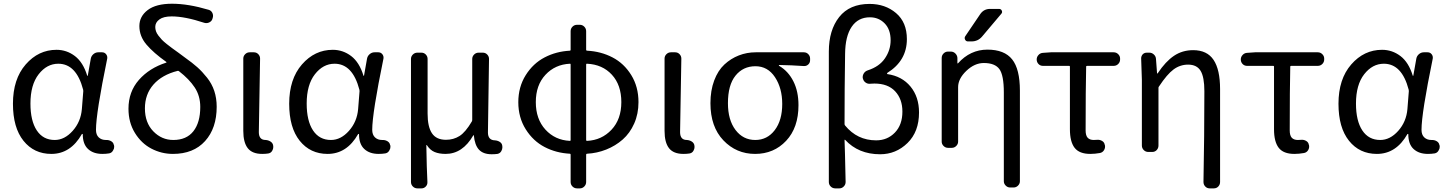

<svg xmlns="http://www.w3.org/2000/svg" viewBox="-20 -829 7914 1050"><path d="M260.7 12.7Q166 12.7 108.4 -59.1Q50.8 -130.9 50.8 -261.7Q50.8 -396.5 120.6 -476.6Q190.4 -556.6 289.1 -556.6Q344.7 -556.6 389.6 -522.5Q434.6 -488.3 457 -415Q457 -414.1 458.5 -414.1Q460 -414.1 460 -415L476.6 -508.8Q479.5 -523.4 491.2 -533.2Q502.9 -543 517.6 -543H538.1Q551.8 -543 560.1 -532.7Q568.4 -522.5 566.4 -508.8Q504.9 -210 504.9 -119.1Q504.9 -91.8 520 -77.6Q535.2 -63.5 558.6 -63.5Q560.5 -63.5 562.5 -63.5Q577.1 -63.5 588.9 -56.2Q600.6 -48.8 602.5 -36.1L603.5 -35.2Q604.5 -30.3 604.5 -26.4Q604.5 -15.6 598.6 -6.8Q591.8 6.8 577.1 9.8Q559.6 12.7 540 12.7Q490.2 12.7 461.4 -14.2Q432.6 -41 432.6 -94.7Q432.6 -96.7 430.7 -96.7Q428.7 -96.7 427.7 -95.7Q366.2 12.7 260.7 12.7ZM279.3 -63.5Q333 -63.5 377.4 -113.3Q421.9 -163.1 427.7 -232.4L435.5 -331.1Q435.5 -335 434.6 -338.9Q397.5 -480.5 298.8 -480.5Q236.3 -480.5 191.4 -422.9Q146.5 -365.2 146.5 -262.7Q146.5 -168 181.2 -115.7Q215.8 -63.5 279.3 -63.5Z M927.7 -63.5Q1000 -63.5 1037.6 -111.3Q1075.2 -159.2 1075.2 -244.1Q1075.2 -304.7 1044.9 -350.6Q1014.6 -396.5 959 -439.5Q956.1 -442.4 951.2 -441.4Q866.2 -419.9 819.3 -366.7Q772.5 -313.5 772.5 -236.3Q772.5 -158.2 818.4 -110.8Q864.3 -63.5 927.7 -63.5ZM1121.1 -775.4Q1134.8 -771.5 1141.1 -758.8Q1147.5 -746.1 1143.6 -732.4L1141.6 -725.6Q1137.7 -712.9 1124.5 -706.5Q1111.3 -700.2 1097.7 -704.1Q991.2 -739.3 918.9 -739.3Q874 -739.3 851.6 -722.7Q829.1 -706.1 829.1 -681.6Q829.1 -669.9 833 -658.2Q836.9 -646.5 846.7 -633.8Q856.4 -621.1 865.2 -611.8Q874 -602.5 891.6 -588.4Q909.2 -574.2 920.9 -565.9Q932.6 -557.6 956.1 -540.5Q979.5 -523.4 992.2 -513.7Q1032.2 -485.4 1059.1 -461.4Q1085.9 -437.5 1112.3 -404.3Q1138.7 -371.1 1151.9 -331.5Q1165 -292 1165 -245.1Q1165 -127.9 1101.6 -57.6Q1038.1 12.7 925.8 12.7Q863.3 12.7 808.1 -16.1Q752.9 -44.9 717.8 -102.1Q682.6 -159.2 682.6 -234.4Q682.6 -327.1 739.7 -392.1Q796.9 -457 888.7 -486.3Q890.6 -487.3 890.6 -488.8Q890.6 -490.2 889.6 -490.2Q819.3 -540 780.8 -585.4Q742.2 -630.9 742.2 -686.5Q742.2 -739.3 787.6 -773.9Q833 -808.6 920.9 -808.6Q1009.8 -808.6 1121.1 -775.4Z M1414.1 12.7Q1359.4 12.7 1335 -18.6Q1310.5 -49.8 1310.5 -113.3V-508.8Q1310.5 -522.5 1320.8 -532.7Q1331.1 -543 1345.7 -543H1368.2Q1382.8 -543 1392.6 -532.7Q1402.3 -522.5 1402.3 -508.8Q1395.5 -110.4 1395.5 -106.4Q1395.5 -63.5 1432.6 -63.5Q1447.3 -62.5 1459 -55.2Q1470.7 -47.9 1473.6 -35.2V-34.2Q1474.6 -29.3 1474.6 -25.4Q1474.6 -14.6 1468.8 -4.9Q1461.9 7.8 1447.3 10.3Q1432.6 12.7 1414.1 12.7Z M1771.5 12.7Q1676.8 12.7 1619.1 -59.1Q1561.5 -130.9 1561.5 -261.7Q1561.5 -396.5 1631.3 -476.6Q1701.2 -556.6 1799.8 -556.6Q1855.5 -556.6 1900.4 -522.5Q1945.3 -488.3 1967.8 -415Q1967.8 -414.1 1969.2 -414.1Q1970.7 -414.1 1970.7 -415L1987.3 -508.8Q1990.2 -523.4 2002 -533.2Q2013.7 -543 2028.3 -543H2048.8Q2062.5 -543 2070.8 -532.7Q2079.1 -522.5 2077.1 -508.8Q2015.6 -210 2015.6 -119.1Q2015.6 -91.8 2030.8 -77.6Q2045.9 -63.5 2069.3 -63.5Q2071.3 -63.5 2073.2 -63.5Q2087.9 -63.5 2099.6 -56.2Q2111.3 -48.8 2113.3 -36.1L2114.3 -35.2Q2115.2 -30.3 2115.2 -26.4Q2115.2 -15.6 2109.4 -6.8Q2102.5 6.8 2087.9 9.8Q2070.3 12.7 2050.8 12.7Q2001 12.7 1972.2 -14.2Q1943.4 -41 1943.4 -94.7Q1943.4 -96.7 1941.4 -96.7Q1939.5 -96.7 1938.5 -95.7Q1877 12.7 1771.5 12.7ZM1790 -63.5Q1843.8 -63.5 1888.2 -113.3Q1932.6 -163.1 1938.5 -232.4L1946.3 -331.1Q1946.3 -335 1945.3 -338.9Q1908.2 -480.5 1809.6 -480.5Q1747.1 -480.5 1702.1 -422.9Q1657.2 -365.2 1657.2 -262.7Q1657.2 -168 1691.9 -115.7Q1726.6 -63.5 1790 -63.5Z M2262.7 201.2Q2248 201.2 2237.8 190.9Q2227.5 180.7 2227.5 166V-506.8Q2227.5 -520.5 2237.8 -530.8Q2248 -541 2262.7 -541H2284.2Q2298.8 -541 2308.6 -530.8Q2318.4 -520.5 2318.4 -506.8V-208Q2318.4 -135.7 2342.3 -100.1Q2366.2 -64.5 2418.9 -64.5Q2460 -64.5 2492.7 -85Q2525.4 -105.5 2560.5 -165Q2562.5 -168.9 2562.5 -173.8V-506.8Q2562.5 -520.5 2572.8 -530.8Q2583 -541 2597.7 -541H2620.1Q2634.8 -541 2644.5 -530.8Q2654.3 -520.5 2654.3 -506.8Q2648.4 -147.5 2648.4 -104.5Q2648.4 -62.5 2686.5 -61.5Q2701.2 -60.5 2712.9 -53.2Q2724.6 -45.9 2726.6 -33.2V-32.2Q2727.5 -28.3 2727.5 -24.4Q2727.5 -12.7 2721.7 -2.9Q2714.8 9.8 2700.2 12.7Q2685.5 14.6 2668.9 14.6Q2623 14.6 2599.6 -10.3Q2576.2 -35.2 2571.3 -88.9Q2570.3 -89.8 2569.3 -89.8Q2568.4 -89.8 2568.4 -88.9Q2509.8 12.7 2417 12.7Q2381.8 12.7 2356.9 2.4Q2332 -7.8 2314.5 -35.2Q2313.5 -36.1 2312.5 -36.1Q2311.5 -36.1 2311.5 -35.2Q2313.5 93.8 2317.4 166Q2318.4 180.7 2308.6 190.9Q2298.8 201.2 2285.2 201.2Z M3190.4 -480.5Q3185.5 -481.4 3185.5 -476.6V-62.5Q3185.5 -58.6 3190.4 -58.6Q3270.5 -62.5 3324.2 -119.6Q3377.9 -176.8 3377.9 -270.5Q3377.9 -364.3 3326.2 -420.4Q3274.4 -476.6 3190.4 -480.5ZM3096.7 -58.6Q3100.6 -58.6 3100.6 -62.5V-476.6Q3100.6 -481.4 3096.7 -480.5Q3015.6 -476.6 2962.9 -419.9Q2910.2 -363.3 2910.2 -270.5Q2910.2 -177.7 2962.9 -120.1Q3015.6 -62.5 3096.7 -58.6ZM3151.4 -693.4Q3165 -693.4 3175.3 -683.1Q3185.5 -672.9 3185.5 -658.2V-556.6Q3185.5 -551.8 3190.4 -551.8Q3266.6 -547.9 3329.6 -515.1Q3392.6 -482.4 3432.1 -418.5Q3471.7 -354.5 3471.7 -270.5Q3471.7 -206.1 3448.2 -153.3Q3424.8 -100.6 3385.3 -65.9Q3345.7 -31.2 3295.4 -11.2Q3245.1 8.8 3190.4 11.7Q3185.5 11.7 3185.5 16.6V166Q3185.5 180.7 3175.3 190.9Q3165 201.2 3151.4 201.2H3135.7Q3121.1 201.2 3110.8 190.9Q3100.6 180.7 3100.6 166V16.6Q3100.6 11.7 3096.7 11.7Q3021.5 7.8 2958.5 -24.9Q2895.5 -57.6 2855 -122.1Q2814.5 -186.5 2814.5 -270Q2814.5 -353.5 2855 -418Q2895.5 -482.4 2958.5 -515.1Q3021.5 -547.9 3096.7 -551.8Q3100.6 -551.8 3100.6 -556.6V-658.2Q3100.6 -672.9 3110.8 -683.1Q3121.1 -693.4 3135.7 -693.4Z M3717.8 12.7Q3663.1 12.7 3638.7 -18.6Q3614.3 -49.8 3614.3 -113.3V-508.8Q3614.3 -522.5 3624.5 -532.7Q3634.8 -543 3649.4 -543H3671.9Q3686.5 -543 3696.3 -532.7Q3706.1 -522.5 3706.1 -508.8Q3699.2 -110.4 3699.2 -106.4Q3699.2 -63.5 3736.3 -63.5Q3751 -62.5 3762.7 -55.2Q3774.4 -47.9 3777.3 -35.2V-34.2Q3778.3 -29.3 3778.3 -25.4Q3778.3 -14.6 3772.5 -4.9Q3765.6 7.8 3751 10.3Q3736.3 12.7 3717.8 12.7Z M4109.4 12.7Q4006.8 12.7 3936 -61.5Q3865.2 -135.7 3865.2 -264.6Q3865.2 -334 3885.7 -388.7Q3906.2 -443.4 3941.4 -476.1Q3976.6 -508.8 4020.5 -525.9Q4064.5 -543 4113.3 -543H4376Q4390.6 -543 4400.4 -532.7Q4410.2 -522.5 4410.2 -508.8V-500Q4410.2 -485.4 4399.9 -476.1Q4389.6 -466.8 4376 -467.8Q4305.7 -472.7 4241.2 -473.6Q4239.3 -473.6 4239.3 -471.7Q4239.3 -469.7 4241.2 -468.8Q4291 -439.5 4318.8 -384.3Q4346.7 -329.1 4346.7 -253.9Q4346.7 -130.9 4279.3 -59.1Q4211.9 12.7 4109.4 12.7ZM4110.4 -63.5Q4175.8 -63.5 4216.8 -117.2Q4257.8 -170.9 4257.8 -260.7Q4257.8 -346.7 4218.3 -406.7Q4178.7 -466.8 4111.3 -466.8Q4043.9 -466.8 4002.4 -415.5Q3960.9 -364.3 3960.9 -264.6Q3960.9 -172.9 4002.4 -118.2Q4043.9 -63.5 4110.4 -63.5Z M4547.9 201.2Q4533.2 201.2 4522.9 190.9Q4512.7 180.7 4512.7 166V-546.9Q4512.7 -664.1 4569.3 -735.8Q4626 -807.6 4735.4 -807.6Q4821.3 -807.6 4880.4 -757.3Q4939.5 -707 4939.5 -615.2Q4939.5 -497.1 4833 -430.7Q4831.1 -428.7 4831.1 -426.3Q4831.1 -423.8 4833 -423.8Q4913.1 -412.1 4959.5 -355.5Q5005.9 -298.8 5005.9 -213.9Q5005.9 -108.4 4942.9 -46.9Q4879.9 14.6 4793 14.6Q4674.8 14.6 4601.6 -64.5Q4600.6 -65.4 4599.6 -64.9Q4598.6 -64.5 4598.6 -63.5Q4600.6 -18.6 4604.5 166Q4604.5 180.7 4594.2 190.9Q4584 201.2 4570.3 201.2ZM4771.5 -61.5Q4833 -61.5 4874 -104Q4915 -146.5 4915 -218.8Q4915 -287.1 4875.5 -329.6Q4835.9 -372.1 4761.7 -372.1Q4751 -372.1 4740.2 -371.1Q4725.6 -369.1 4713.9 -377.4Q4702.1 -385.7 4699.2 -399.4L4698.2 -401.4Q4696.3 -415 4703.6 -427.2Q4710.9 -439.5 4725.6 -444.3Q4789.1 -464.8 4819.8 -510.3Q4850.6 -555.7 4850.6 -608.4Q4850.6 -668 4817.9 -701.2Q4785.2 -734.4 4737.3 -734.4Q4672.9 -734.4 4637.7 -682.6Q4602.5 -630.9 4601.6 -534.2Q4598.6 -342.8 4598.6 -150.4Q4598.6 -146.5 4601.6 -142.6Q4668 -61.5 4771.5 -61.5Z M5340.8 -752Q5360.4 -780.3 5394.5 -780.3H5443.4Q5454.1 -780.3 5458.5 -771Q5462.9 -761.7 5456.1 -753.9L5350.6 -628.9Q5328.1 -602.5 5293 -602.5H5273.4Q5262.7 -602.5 5257.8 -612.3Q5252.9 -622.1 5258.8 -630.9ZM5379.9 -557.6Q5472.7 -557.6 5515.1 -504.4Q5557.6 -451.2 5557.6 -333V162.1Q5557.6 175.8 5547.4 186Q5537.1 196.3 5523.4 196.3H5503.9Q5490.2 196.3 5480 186Q5469.7 175.8 5469.7 162.1V-323.2Q5469.7 -418 5445.3 -451.2Q5420.9 -484.4 5360.4 -484.4Q5309.6 -484.4 5264.6 -441.4Q5219.7 -398.4 5219.7 -352.5V-54.7Q5219.7 -41 5209.5 -30.8Q5199.2 -20.5 5185.5 -20.5H5164.1Q5150.4 -20.5 5140.1 -30.8Q5129.9 -41 5129.9 -54.7V-511.7Q5129.9 -526.4 5140.1 -536.6Q5150.4 -546.9 5164.1 -546.9H5179.7Q5194.3 -546.9 5204.6 -536.6Q5214.8 -526.4 5215.8 -512.7V-484.4Q5215.8 -482.4 5216.8 -482.4Q5217.8 -482.4 5218.8 -482.4Q5286.1 -557.6 5379.9 -557.6Z M5942.4 12.7Q5882.8 12.7 5856.9 -20.5Q5831.1 -53.7 5831.1 -122.1V-464.8Q5831.1 -468.8 5827.1 -468.8H5683.6Q5668.9 -468.8 5659.2 -479Q5649.4 -489.3 5649.4 -503.9Q5649.4 -517.6 5659.2 -528.3Q5668.9 -539.1 5683.6 -540L5727.5 -543H6070.3Q6085 -543 6095.2 -532.7Q6105.5 -522.5 6105.5 -508.8V-503.9Q6105.5 -489.3 6095.2 -479Q6085 -468.8 6070.3 -468.8H5924.8Q5919.9 -468.8 5919.9 -464.8Q5917 -342.8 5917 -116.2Q5917 -87.9 5928.2 -75.7Q5939.5 -63.5 5961.9 -63.5Q5971.7 -63.5 5981.4 -64.5Q5995.1 -65.4 6007.3 -58.1Q6019.5 -50.8 6021.5 -37.1L6022.5 -35.2Q6025.4 -20.5 6017.6 -7.8Q6009.8 4.9 5995.1 7.8Q5967.8 12.7 5942.4 12.7Z M6652.3 166Q6652.3 180.7 6642.6 190.9Q6632.8 201.2 6618.2 201.2H6595.7Q6581.1 201.2 6571.3 190.9Q6561.5 180.7 6561.5 166Q6566.4 -85.9 6566.4 -330.1Q6566.4 -407.2 6545.9 -441.4Q6525.4 -475.6 6477.5 -475.6Q6433.6 -475.6 6397.9 -449.2Q6362.3 -422.9 6318.4 -356.4Q6315.4 -353.5 6315.4 -348.6V-33.2Q6315.4 -18.6 6305.7 -8.3Q6295.9 2 6281.2 2H6259.8Q6245.1 2 6234.9 -8.3Q6224.6 -18.6 6224.6 -33.2V-392.6L6220.7 -509.8Q6220.7 -521.5 6228.5 -531.2Q6237.3 -541 6252 -541H6265.6Q6279.3 -541 6290 -531.2Q6300.8 -521.5 6301.8 -506.8L6307.6 -428.7Q6307.6 -426.8 6309.1 -426.8Q6310.5 -426.8 6311.5 -428.7Q6354.5 -493.2 6400.4 -523.9Q6446.3 -554.7 6504.9 -554.7Q6581.1 -554.7 6616.7 -501.5Q6652.3 -448.2 6652.3 -341.8Z M7058.6 12.7Q6999 12.7 6973.1 -20.5Q6947.3 -53.7 6947.3 -122.1V-464.8Q6947.3 -468.8 6943.4 -468.8H6799.8Q6785.2 -468.8 6775.4 -479Q6765.6 -489.3 6765.6 -503.9Q6765.6 -517.6 6775.4 -528.3Q6785.2 -539.1 6799.8 -540L6843.8 -543H7186.5Q7201.2 -543 7211.4 -532.7Q7221.7 -522.5 7221.7 -508.8V-503.9Q7221.7 -489.3 7211.4 -479Q7201.2 -468.8 7186.5 -468.8H7041Q7036.1 -468.8 7036.1 -464.8Q7033.2 -342.8 7033.2 -116.2Q7033.2 -87.9 7044.4 -75.7Q7055.7 -63.5 7078.1 -63.5Q7087.9 -63.5 7097.7 -64.5Q7111.3 -65.4 7123.5 -58.1Q7135.7 -50.8 7137.7 -37.1L7138.7 -35.2Q7141.6 -20.5 7133.8 -7.8Q7126 4.9 7111.3 7.8Q7084 12.7 7058.6 12.7Z M7509.8 12.7Q7415 12.7 7357.4 -59.1Q7299.8 -130.9 7299.8 -261.7Q7299.8 -396.5 7369.6 -476.6Q7439.5 -556.6 7538.1 -556.6Q7593.8 -556.6 7638.7 -522.5Q7683.6 -488.3 7706.1 -415Q7706.1 -414.1 7707.5 -414.1Q7709 -414.1 7709 -415L7725.6 -508.8Q7728.5 -523.4 7740.2 -533.2Q7752 -543 7766.6 -543H7787.1Q7800.8 -543 7809.1 -532.7Q7817.4 -522.5 7815.4 -508.8Q7753.9 -210 7753.9 -119.1Q7753.9 -91.8 7769 -77.6Q7784.2 -63.5 7807.6 -63.5Q7809.6 -63.5 7811.5 -63.5Q7826.2 -63.5 7837.9 -56.2Q7849.6 -48.8 7851.6 -36.1L7852.5 -35.2Q7853.5 -30.3 7853.5 -26.4Q7853.5 -15.6 7847.7 -6.8Q7840.8 6.8 7826.2 9.8Q7808.6 12.7 7789.1 12.7Q7739.3 12.7 7710.4 -14.2Q7681.6 -41 7681.6 -94.7Q7681.6 -96.7 7679.7 -96.7Q7677.7 -96.7 7676.8 -95.7Q7615.2 12.7 7509.8 12.7ZM7528.3 -63.5Q7582 -63.5 7626.5 -113.3Q7670.9 -163.1 7676.8 -232.4L7684.6 -331.1Q7684.6 -335 7683.6 -338.9Q7646.5 -480.5 7547.9 -480.5Q7485.4 -480.5 7440.4 -422.9Q7395.5 -365.2 7395.5 -262.7Q7395.5 -168 7430.2 -115.7Q7464.8 -63.5 7528.3 -63.5Z"/></svg>

Font: Gen Jyuu GothicL Regular
Style: Regular
Weight: 400
Designer: [Source Han Sans]
Ryoko NISHIZUKA  (kana & ideographs); Paul D. Hunt (Latin, Greek & Cyrillic); Wenlong ZHANG  (bopomofo
Version: Version 1.002.20150607